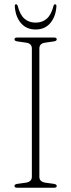

<svg xmlns="http://www.w3.org/2000/svg" viewBox="-20 -875 332 895"><path d="M163.5 -51Q163.5 -28 191 -23.5L231 -18Q244.5 -15.5 244.5 -8.5Q244.5 0 232.5 0H59.5Q47.5 0 47.5 -8.5Q47.5 -16 61 -18L101 -23.5Q128.5 -28 128.5 -51V-649Q128.5 -672 102.5 -676L61 -682Q47.5 -684 47.5 -691.5Q47.5 -700 59.5 -700H232.5Q244.5 -700 244.5 -691.5Q244.5 -684 231 -682L189.5 -676Q163.5 -672 163.5 -649ZM146 -769.5Q177.5 -769.5 198.2 -788Q219 -806.5 229.5 -847.5Q231.5 -855 236.5 -855Q243 -855 243 -847Q240.5 -798.5 215 -768Q189.5 -737.5 146 -737.5Q102.5 -737.5 77 -768Q51.5 -798.5 49 -847Q49 -855 55 -855Q60 -855 62.5 -847.5Q73 -806.5 93.8 -788Q114.5 -769.5 146 -769.5Z"/></svg>

Font: Fraunces 72pt S050 Thin
Style: Regular
Weight: 100
Version: Version 1.000; ttfautohint (v1.8.3)